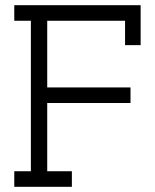

<svg xmlns="http://www.w3.org/2000/svg" viewBox="-20 -720 597 740"><path d="M257 0V-60H162V-323H483V-383H162V-640H462V-546H522V-700H35V-640H99V-60H35V0Z"/></svg>

Font: Josefin Slab Thin SemiBold
Style: Regular
Weight: 600
Version: Version 2.000